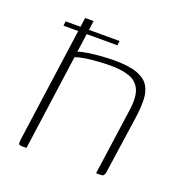

<svg xmlns="http://www.w3.org/2000/svg" viewBox="-98 -594 654 682"><g transform="rotate(20 229.0 -252.5)"><path d="M58 0Q46 0 44 -4Q42 -8 44 -24L111 -505H143L126 -383Q139 -388 162.5 -391.5Q186 -395 212.5 -397Q239 -399 260 -399Q317 -399 348.5 -387Q380 -375 392.5 -353Q405 -331 405.5 -301.5Q406 -272 401 -235L371 -28Q370 -16 367.5 -9.5Q365 -3 361.5 -1.5Q358 0 349 0H336L371 -249Q379 -303 366.5 -330Q354 -357 325.5 -367Q297 -377 255 -377Q237 -377 211.5 -375.5Q186 -374 162 -370.5Q138 -367 123 -361L73 0ZM50 -470H254L252 -453H48Z"/></g></svg>

Font: Genos ExtraLight
Style: Italic
Weight: 250
Italic angle: -8°
Designer: Robert E. Leuschke
Foundry: Robert E. Leuschke
Version: Version 1.010